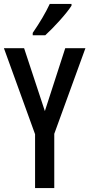

<svg xmlns="http://www.w3.org/2000/svg" viewBox="-20 -960 456 980"><path d="M345 -931V-940H234C213 -895 184 -846 147 -792V-780H211C253 -818 320 -891 345 -931ZM209 -393 103 -714H0L159 -275V0H257V-277L416 -714H313Z"/></svg>

Font: Noto Sans Sinhala UI ExtraCondensed Medium
Style: Regular
Weight: 500
Width: 2
Designer: Jelle Bosma - Monotype Design Team
Foundry: Monotype Imaging Inc.
Version: Version 2.006